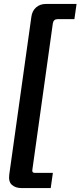

<svg xmlns="http://www.w3.org/2000/svg" viewBox="-20 -788 408 973"><path d="M368 -768 357 -691H272Q262 -691 256 -686Q250 -681 248 -671L144 72Q141 88 156 88H248L237 165H88Q59 165 40.5 149Q22 133 27 96L139 -703Q143 -733 163 -750.5Q183 -768 213 -768Z"/></svg>

Font: Exo 2 SemiBold
Style: Italic
Weight: 600
Italic angle: -8°
Designer: Natanael Gama
Foundry: Natanael Gama
Version: Version 2.010